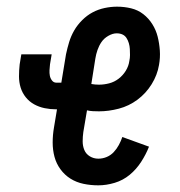

<svg xmlns="http://www.w3.org/2000/svg" viewBox="-20 -548 540 576"><path d="M275 8Q252 8 230.5 3.5Q209 -1 191.5 -12Q174 -23 161.5 -40Q149 -57 143.5 -77.5Q138 -98 138 -120.5Q138 -143 142 -166L151 -220H149Q131 -220 114 -223.5Q97 -227 82.5 -235Q68 -243 57.5 -256Q47 -269 42 -285Q37 -301 37 -319Q37 -337 39 -355L44 -385H135L130 -355Q129 -346 128.5 -337.5Q128 -329 129.5 -321Q131 -313 136 -306.5Q141 -300 149 -300H164L178 -385Q182 -404 187.5 -422Q193 -440 202.5 -456.5Q212 -473 226.5 -487.5Q241 -502 258 -511Q275 -520 294 -524Q313 -528 331 -528Q353 -528 373.5 -523Q394 -518 410 -505.5Q426 -493 437 -475.5Q448 -458 453 -438Q458 -418 459.5 -396.5Q461 -375 457 -353Q452 -323 435 -295.5Q418 -268 392.5 -249Q367 -230 336.5 -222Q306 -214 277 -214Q268 -214 258.5 -214.5Q249 -215 241 -217L230 -152Q228 -138 228 -124Q228 -110 233 -98Q238 -86 249.5 -79Q261 -72 275 -72Q288 -72 300 -77Q312 -82 321 -91.5Q330 -101 336.5 -113Q343 -125 347 -137L427 -108Q418 -85 403.5 -62.5Q389 -40 369 -23.5Q349 -7 324 0.5Q299 8 275 8ZM277 -294Q292 -294 307.5 -298Q323 -302 336 -312Q349 -322 357.5 -336Q366 -350 368 -365Q370 -374 370 -383Q370 -392 369.5 -401Q369 -410 366.5 -418.5Q364 -427 359.5 -434Q355 -441 347.5 -444.5Q340 -448 330 -448Q318 -448 305 -440.5Q292 -433 284.5 -422Q277 -411 272.5 -398Q268 -385 266 -372L254 -296Q260 -295 265.5 -294.5Q271 -294 277 -294Z"/></svg>

Font: Iosevka Curly Medium
Style: Italic
Weight: 500
Italic angle: -9°
Monospace: yes
Designer: Belleve Invis
Foundry: Belleve Invis
Version: Version 22.1.2; ttfautohint (v1.8.4)